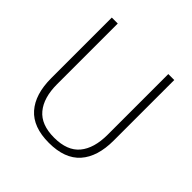

<svg xmlns="http://www.w3.org/2000/svg" viewBox="-171 -782 936 936"><g transform="rotate(45 297.0 -314.5)"><path d="M296.5 10Q187.5 10 134.5 -50Q81.5 -110 81.5 -221.5V-639H122.5V-221Q122.5 -127.5 164.8 -76.8Q207 -26 296.5 -26Q387 -26 429 -76.8Q471 -127.5 471 -221V-639H512V-221.5Q512 -110 458.8 -50Q405.5 10 296.5 10Z"/></g></svg>

Font: Anek Bangla ExtraLight
Style: Regular
Weight: 250
Designer: Sulekha Rajkumar (Bangla), Yesha Goshar (Latin)
Foundry: Ek Type
Version: Version 1.003